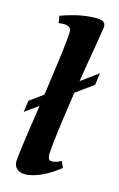

<svg xmlns="http://www.w3.org/2000/svg" viewBox="-115 -779 521 839"><g transform="rotate(15 145.0 -360.0)"><path d="M37 -36Q37 -63 70 -279L83 -370Q116 -599 116 -644Q116 -656 107 -662Q98 -668 83 -668Q68 -668 59 -666L54 -698Q141 -730 212 -730Q233 -730 244 -724Q255 -718 255 -701Q245 -634 228 -539Q172 -196 168 -102Q168 -90 171.5 -82.5Q175 -75 187 -75Q194 -75 205.5 -78Q217 -81 228 -88L241 -60Q201 -27 159.5 -8.5Q118 10 87 10Q64 10 50.5 -2Q37 -14 37 -36ZM290 -501 283 -447 12 -252 19 -304Z"/></g></svg>

Font: Unna
Style: Bold Italic
Weight: 700
Italic angle: -8.05°
Designer: Jorge de Buen Unna
Foundry: Omnibus-Type
Version: Version 2.008